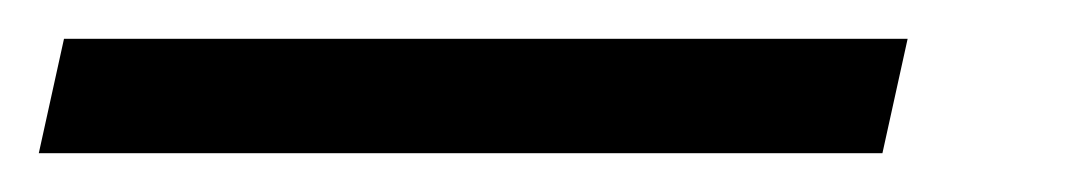

<svg xmlns="http://www.w3.org/2000/svg" viewBox="-107 63 554 99"><path d="M-87 142 -74 83H361L348 142Z"/></svg>

Font: Noto Serif Tamil SemiCondensed
Style: Bold Italic
Weight: 700
Width: 4
Italic angle: -12°
Designer: Indian Type Foundry, Tom Grace, and the Monotype Design Team
Foundry: Monotype Imaging Inc.
Version: Version 2.003; ttfautohint (v1.8.4.7-5d5b)